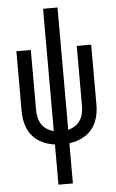

<svg xmlns="http://www.w3.org/2000/svg" viewBox="-62 -777 624 1033"><g transform="rotate(-5 250.0 -260.0)"><path d="M211 215V-2Q188 -5 165.5 -12.5Q143 -20 123.5 -33Q104 -46 89 -64Q74 -82 65 -103.5Q56 -125 52 -148.5Q48 -172 48 -195V-520H126V-195Q126 -175 130.5 -155Q135 -135 146 -118Q157 -101 174.5 -90Q192 -79 211 -74V-735H289V-74Q308 -79 325.5 -90Q343 -101 354 -118Q365 -135 369.5 -155Q374 -175 374 -195V-520H452V-195Q452 -172 448 -148.5Q444 -125 435 -103.5Q426 -82 411 -64Q396 -46 376.5 -33Q357 -20 334.5 -12.5Q312 -5 289 -2V215Z"/></g></svg>

Font: Iosevka Term SS14
Style: Regular
Weight: 400
Monospace: yes
Designer: Belleve Invis
Foundry: Belleve Invis
Version: Version 24.1.1; ttfautohint (v1.8.4)